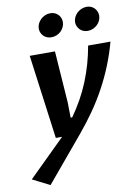

<svg xmlns="http://www.w3.org/2000/svg" viewBox="-167 -819 830 1164"><g transform="rotate(-10 248.5 -237.0)"><path d="M59.1 -517.6H214.4L236.8 -200.2Q237.3 -176.3 237.5 -152.6Q237.8 -128.9 238.3 -105.5H248Q282.2 -153.8 309.6 -203.1Q336.9 -252.4 357.7 -303.7Q378.4 -355 393.6 -408.2Q408.7 -461.4 418.5 -517.6H556.2Q536.1 -443.8 508.5 -375.7Q481 -307.6 446.3 -243.7Q411.6 -179.7 369.4 -119.1Q327.1 -58.6 278.3 0L47.4 275.9L-58.6 222.2L167 0H128.4ZM141.6 -669.9Q141.6 -685.5 148.4 -700.2Q155.3 -714.8 167 -726.1Q178.7 -737.3 194.1 -743.9Q209.5 -750.5 226.6 -750.5Q241.2 -750.5 253.2 -745.4Q265.1 -740.2 273.9 -731.4Q282.7 -722.7 287.6 -710.7Q292.5 -698.7 292.5 -685.1Q292.5 -669.4 285.9 -655Q279.3 -640.6 268.1 -629.6Q256.8 -618.7 241.5 -612.1Q226.1 -605.5 208.5 -605.5Q193.8 -605.5 181.6 -610.6Q169.4 -615.7 160.6 -624.5Q151.9 -633.3 146.7 -645Q141.6 -656.7 141.6 -669.9ZM365.2 -669.9Q365.2 -685.5 372.1 -700.2Q378.9 -714.8 390.6 -726.1Q402.3 -737.3 417.7 -743.9Q433.1 -750.5 450.2 -750.5Q464.8 -750.5 476.8 -745.4Q488.8 -740.2 497.6 -731.2Q506.3 -722.2 511.2 -710.2Q516.1 -698.2 516.1 -685.1Q516.1 -669.4 509.5 -655Q502.9 -640.6 491.5 -629.6Q480 -618.7 464.8 -612.1Q449.7 -605.5 432.1 -605.5Q417.5 -605.5 405.3 -610.6Q393.1 -615.7 384.3 -624.5Q375.5 -633.3 370.4 -645Q365.2 -656.7 365.2 -669.9Z"/></g></svg>

Font: Proza Libre
Style: SemiBold Italic
Weight: 600
Designer: Jasper de Waard
Foundry: Jasper de Waard
Version: Version 1.000; ttfautohint (v1.4.1.8-43bc)